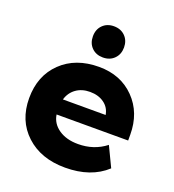

<svg xmlns="http://www.w3.org/2000/svg" viewBox="-133 -825 851 938"><g transform="rotate(20 292.5 -355.5)"><path d="M299.8 -721.2Q335.9 -721.2 358.4 -698.5Q380.9 -675.8 380.9 -640.1Q380.9 -604.5 358.4 -581.8Q335.9 -559.1 299.8 -559.1Q264.2 -559.1 241.7 -581.5Q219.2 -604 219.2 -640.1Q219.2 -676.3 241.7 -698.7Q264.2 -721.2 299.8 -721.2ZM299.8 -509.8Q412.6 -509.8 483.9 -437Q555.2 -364.3 555.2 -250V-220.2H183.1Q189.9 -174.8 229.7 -147.5Q269.5 -120.1 330.1 -120.1Q413.1 -120.1 474.1 -168L523.9 -64Q443.8 9.8 310.1 9.8Q184.1 9.8 106.9 -61.8Q29.8 -133.3 29.8 -250Q29.8 -366.7 104 -438.2Q178.2 -509.8 299.8 -509.8ZM187 -299.8H409.2Q402.8 -337.4 373 -358.6Q343.3 -379.9 299.8 -379.9Q257.3 -379.9 227.5 -358.4Q197.8 -336.9 187 -299.8Z"/></g></svg>

Font: Gully
Style: Bold
Weight: 700
Designer: jaikishan Patel
Foundry: MagicType
Version: Version 1.000;Glyphs 3.2 (3242)